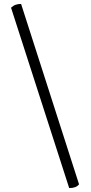

<svg xmlns="http://www.w3.org/2000/svg" viewBox="-20 -754 460 974"><path d="M331 200Q349 200 361 195.5Q373 191 381 181L87 -734Q72 -734 60 -730Q48 -726 36 -715Z"/></svg>

Font: Petrona
Style: Regular
Weight: 400
Designer: Ringo R. Seeber
Foundry: Ringo R. Seeber
Version: Version 2.001; ttfautohint (v1.8.3)